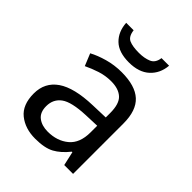

<svg xmlns="http://www.w3.org/2000/svg" viewBox="-211 -857 984 984"><g transform="rotate(45 280.5 -365.0)"><path d="M288 -545Q386 -545 433 -502Q480 -459 480 -365V0H416L399 -76H395Q360 -32 321.5 -11Q283 10 215 10Q142 10 94 -28.5Q46 -67 46 -149Q46 -229 109 -272.5Q172 -316 303 -320L394 -323V-355Q394 -422 365 -448Q336 -474 283 -474Q241 -474 203 -461.5Q165 -449 132 -433L105 -499Q140 -518 188 -531.5Q236 -545 288 -545ZM314 -259Q214 -255 175.5 -227Q137 -199 137 -148Q137 -103 164.5 -82Q192 -61 235 -61Q303 -61 348 -98.5Q393 -136 393 -214V-262ZM436 -740Q431 -680 390.5 -643Q350 -606 278 -606Q204 -606 166.5 -642.5Q129 -679 125 -740H179Q184 -699 209 -688Q234 -677 280 -677Q319 -677 347.5 -689Q376 -701 381 -740Z"/></g></svg>

Font: Noto Sans Ogham
Style: Regular
Weight: 400
Designer: Monotype Design Team
Foundry: Monotype Imaging Inc.
Version: Version 2.001; ttfautohint (v1.8.4.7-5d5b)